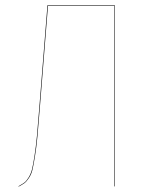

<svg xmlns="http://www.w3.org/2000/svg" viewBox="-20 -700 557 721"><path d="M158.2 -680.2H411.1V0H409.2V-678.2H160.2L129.9 -298.8Q124.5 -229.5 120.6 -187.7Q116.7 -146 111.1 -111.8Q105.5 -77.6 101.6 -61.5Q97.7 -45.4 88.6 -31.7Q79.6 -18.1 72.3 -12.7Q64.9 -7.3 49.8 1V-1Q64.5 -9.3 71.5 -14.4Q78.6 -19.5 87.2 -33.2Q95.7 -46.9 99.9 -63Q104 -79.1 109.4 -113.3Q114.7 -147.5 118.7 -189Q122.6 -230.5 127.9 -299.8Z"/></svg>

Font: Fira Sans Compressed Two
Style: Regular
Weight: 100
Width: 1
Designer: Carrois Corporate & Edenspiekermann AG
Foundry: Carrois Corporate GbR & Edenspiekermann AG
Version: Version 4.203;PS 004.203;hotconv 1.0.88;makeotf.lib2.5.64775